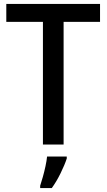

<svg xmlns="http://www.w3.org/2000/svg" viewBox="-20 -734 542 975"><path d="M303 0H198V-623H12V-714H488V-623H303ZM319 71Q309 102 288 145Q267 188 243 221H184V209Q190 191 197.5 164.5Q205 138 211 110Q217 82 219 61H319Z"/></svg>

Font: Noto Sans Kannada SemiCondensed Medium
Style: Regular
Weight: 500
Width: 4
Designer: Jelle Bosma - Monotype Design Team
Foundry: Monotype Imaging Inc.
Version: Version 2.005; ttfautohint (v1.8.4.7-5d5b)